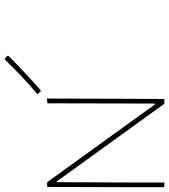

<svg xmlns="http://www.w3.org/2000/svg" viewBox="-149 -737 709 805"><g transform="rotate(-90 205.5 -334.5)"><path d="M192.9 0H172.9L-152.8 -451.2H-155.8L-157.2 -153.8V0H-176.8V-146L-175.8 -491.2H-155.8L169.9 -40H173.8L174.8 -490.2L194.8 -492.2L193.8 -137.2ZM374 -658.2 373 -652.8Q340.8 -620.6 301.8 -584Q260.7 -545.4 229 -518.1L224.1 -519L212.9 -532.2Q250.5 -563.5 283.2 -594.2Q312 -621.6 358.9 -668.9L363.8 -668Z"/></g></svg>

Font: Datalegreya
Style: Thin
Weight: 250
Designer: Figs Lab
Foundry: Figs Lab
Version: Version 1.002;PS 001.002;hotconv 1.0.70;makeotf.lib2.5.58329